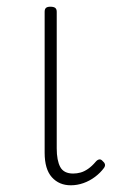

<svg xmlns="http://www.w3.org/2000/svg" viewBox="-20 -535 340 572"><path d="M191 17Q156 17 134.5 -7Q113 -31 113 -80V-500Q113 -508 117 -511.5Q121 -515 130 -515Q140 -515 144.5 -511.5Q149 -508 149 -500V-93Q149 -57 159.5 -37.5Q170 -18 198 -18Q209 -18 220 -21Q231 -24 242.5 -32Q254 -40 265 -53Q270 -59 275.5 -60Q281 -61 286 -55Q291 -51 292.5 -46Q294 -41 290 -35Q279 -20 263 -8Q247 4 228.5 10.5Q210 17 191 17Z"/></svg>

Font: Playwrite BR Thin
Style: Regular
Weight: 250
Version: Version 1.003